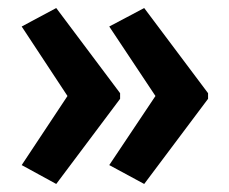

<svg xmlns="http://www.w3.org/2000/svg" viewBox="-20 -510 570 478"><path d="M498 -264 339 -52 252 -99 367 -271 252 -444 339 -490 498 -278ZM279 -264 120 -52 34 -99 148 -271 34 -444 120 -490 279 -278Z"/></svg>

Font: Noto Sans Bengali Condensed SemiBold
Style: Regular
Weight: 600
Width: 3
Designer: Joana Ranito - Universal Thirst; Jelle Bosma - Monotype Design Team
Foundry: Universal Thirst ehf.
Version: Version 3.000; ttfautohint (v1.8.4.7-5d5b)